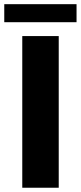

<svg xmlns="http://www.w3.org/2000/svg" viewBox="-39 -880 379 900"><path d="M65.4 -710.9V0H236.3V-710.9ZM-19 -860.4V-775.9H319.8V-860.4Z"/></svg>

Font: Vazirmatn Black
Style: Regular
Weight: 900
Designer: Saber Rastikerdar
Foundry: Saber Rastikerdar
Version: Version 33.003